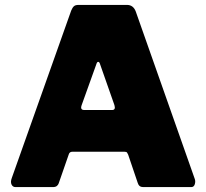

<svg xmlns="http://www.w3.org/2000/svg" viewBox="-20 -762 839 782"><path d="M43 0Q32 0 27 -10.5Q22 -21 28 -37L270 -719Q275 -731 281 -736.5Q287 -742 300 -742H497Q523 -742 533 -715L773 -34Q777 -24 773.5 -12Q770 0 759 0H563Q546 0 541 -17L502 -132Q500 -137 497.5 -140.5Q495 -144 487 -144H275Q263 -144 260 -133L219 -15Q217 -9 211.5 -4.5Q206 0 195 0H43ZM437 -314Q452 -314 446 -334L386 -505Q384 -510 380 -510Q376 -510 374 -505L313 -335Q305 -314 323 -314Z"/></svg>

Font: Libre Franklin Black
Style: Regular
Weight: 900
Designer: Pablo Impallari, Rodrigo Fuenzalida, Nhung Nguyen
Foundry: Impallari Type
Version: Version 3.000